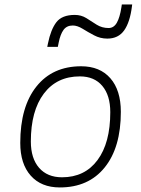

<svg xmlns="http://www.w3.org/2000/svg" viewBox="-20 -821 626 851"><path d="M245.1 9.8Q162.6 9.8 116.2 -42.5Q69.8 -94.7 69.8 -187.5Q69.8 -347.7 141.4 -437.5Q212.9 -527.3 339.8 -527.3Q422.9 -527.3 469.2 -474.1Q515.6 -420.9 515.6 -325.2Q515.6 -167.5 444.1 -78.9Q372.6 9.8 245.1 9.8ZM254.9 -35.2Q355.5 -35.2 412.1 -111.3Q468.8 -187.5 468.8 -323.7Q468.8 -398.4 433.3 -440.4Q397.9 -482.4 334 -482.4Q231.9 -482.4 174.3 -406Q116.7 -329.6 116.7 -193.8Q116.7 -119.1 153.3 -77.1Q189.9 -35.2 254.9 -35.2ZM189.5 -613.3 192.4 -627.9Q205.1 -690.4 230 -722.7Q254.9 -754.9 311.5 -754.9Q339.8 -754.9 362.8 -740.7Q385.3 -726.1 408.7 -711.4Q432.1 -696.8 461.4 -696.8Q484.4 -696.8 497.8 -720.2Q511.2 -743.7 518.1 -788.6L520 -801.3H565.9L564.9 -793.5Q556.2 -722.7 530.3 -686.3Q504.4 -649.9 455.6 -649.9Q424.3 -649.9 396.7 -664.6Q369.1 -679.2 345.7 -693.8Q322.3 -708 302.7 -708Q275.9 -708 261.7 -688.7Q247.6 -669.4 240.2 -632.8L236.3 -613.3Z"/></svg>

Font: CaskaydiaCove NF ExtraLight
Style: Italic
Weight: 200
Italic angle: -10°
Designer: Aaron Bell
Foundry: Saja Typeworks
Version: Version 2111.001; VTT 6.35;Nerd Fonts 3.2.1